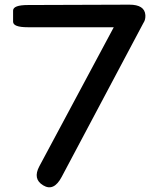

<svg xmlns="http://www.w3.org/2000/svg" viewBox="-20 -758 650 810"><path d="M98.1 -736.8Q35.2 -736.8 35.2 -713.4Q35.2 -689.9 35.2 -666.5Q35.2 -643.1 96.7 -643.1H460L146 -56.6Q117.2 -2.9 162.1 23.9Q207 51.3 240.2 -11.7L584 -659.2Q585 -661.1 585.9 -662.6Q594.2 -674.8 593.3 -694.3Q590.3 -738.3 525.9 -738.3Z"/></svg>

Font: Comic Relief
Style: Regular
Weight: 400
Designer: Jeff Davis
Foundry: Loudifier
Version: Version 1.200; ttfautohint (v1.8.4.7-5d5b)